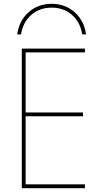

<svg xmlns="http://www.w3.org/2000/svg" viewBox="-20 -984 540 1004"><path d="M250 -964Q321 -964 370.5 -920Q420 -876 430 -804H410Q400 -868 356.5 -906Q313 -944 250 -944Q187 -944 143.5 -906Q100 -868 90 -804H70Q80 -876 129.5 -920Q179 -964 250 -964ZM94 0V-730H424V-710H114V-396H414V-376H114V-20H424V0Z"/></svg>

Font: M PLUS 1 Code Thin
Style: Regular
Weight: 250
Designer: Coji Morishita
Foundry: UNDERFOREST DESIGN
Version: Version 1.002